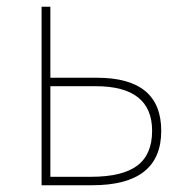

<svg xmlns="http://www.w3.org/2000/svg" viewBox="-20 -548 570 568"><path d="M103 0V-528H129V-318H267Q457 -318 457 -161Q457 0 253 0ZM129 -25H249Q342 -25 386 -58Q430 -91 430 -161Q430 -293 263 -293H129Z"/></svg>

Font: Noto Sans Mono Condensed Thin
Style: Regular
Weight: 100
Width: 3
Designer: Monotype Design Team
Foundry: Monotype Imaging Inc.
Version: Version 2.014; ttfautohint (v1.8.4.7-5d5b)